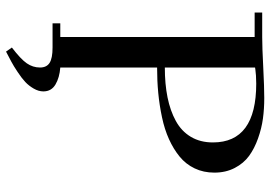

<svg xmlns="http://www.w3.org/2000/svg" viewBox="-151 -598 905 643"><g transform="rotate(90 301.5 -276.5)"><path d="M22 -676.8V-702.1H104Q138.7 -702.1 205.6 -705.6Q272.5 -709 308.1 -709Q343.8 -709 376.7 -704.6Q409.7 -700.2 443.4 -688.2Q477.1 -676.3 502 -658.2Q526.9 -640.1 542.5 -610.1Q558.1 -580.1 558.1 -542Q558.1 -505.4 543.9 -475.8Q529.8 -446.3 504.4 -425.5Q479 -404.8 446 -389.9Q413.1 -375 372.6 -366.5Q332 -357.9 291.3 -354Q250.5 -350.1 206.1 -350.1V-25.9Q239.7 -23.4 262.9 -9.8Q286.1 3.9 286.1 30.8Q286.1 46.9 276.6 63.2Q267.1 79.6 254.6 91.3Q242.2 103 221.2 116.9Q200.2 130.9 186.8 137.9Q173.3 145 152.8 155.8L139.2 136.2Q178.2 106.4 192.1 86.2Q206.1 65.9 206.1 42Q206.1 20 190.7 10Q175.3 0 139.2 0H58.1V-25.9H104V-676.8ZM206.1 -376Q261.2 -376 305.9 -385Q350.6 -394 385 -412.8Q419.4 -431.6 438.2 -463.1Q457 -494.6 457 -537.1Q457 -682.1 259.8 -682.1Q246.1 -682.1 232.7 -681.2Q219.2 -680.2 212.9 -679.2L206.1 -678.2Z"/></g></svg>

Font: Dehuti Alt
Style: Bold
Weight: 700
Version: Version 1.2